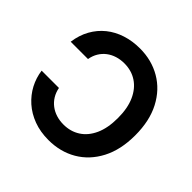

<svg xmlns="http://www.w3.org/2000/svg" viewBox="-184 -917 1107 1107"><g transform="rotate(45 369.0 -363.5)"><path d="M355 9.8Q288.1 9.8 233.9 -10.5Q179.7 -30.8 139.6 -66.4Q99.6 -102.1 75.4 -147.9Q51.3 -193.8 44.4 -245.6H185.5Q191.4 -214.4 206.3 -190.2Q221.2 -166 243.2 -149.2Q265.1 -132.3 293 -123.5Q320.8 -114.7 352.5 -114.7Q410.2 -114.7 454.3 -143.1Q498.5 -171.4 523.7 -226.8Q548.8 -282.2 548.8 -363.3Q548.8 -443.4 523.9 -498.8Q499 -554.2 454.8 -583.5Q410.6 -612.8 352.1 -612.8Q320.3 -612.8 292.5 -604Q264.6 -595.2 242.7 -578.4Q220.7 -561.5 206.1 -537.4Q191.4 -513.2 186 -481.9H44.9Q53.2 -542.5 79.6 -589.8Q106 -637.2 147 -670.2Q188 -703.1 241 -720.2Q293.9 -737.3 355 -737.3Q450.2 -737.3 526.1 -693.1Q602.1 -648.9 646 -565.2Q689.9 -481.4 689.9 -363.3Q689.9 -245.6 646.2 -162.1Q602.5 -78.6 526.9 -34.4Q451.2 9.8 355 9.8Z"/></g></svg>

Font: Inter Cardless
Style: Bold
Weight: 700
Designer: Rasmus Andersson
Foundry: rsms
Version: Version 4.001;git-9221beed3